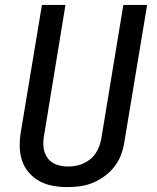

<svg xmlns="http://www.w3.org/2000/svg" viewBox="-20 -755 640 783"><path d="M254 8Q224 8 194.5 2.5Q165 -3 140.5 -16.5Q116 -30 97.5 -51.5Q79 -73 70 -100Q61 -127 60.5 -157Q60 -187 65 -217L151 -735H247L160 -204Q155 -179 157.5 -155Q160 -131 173 -112Q186 -93 208.5 -84.5Q231 -76 255 -76Q255 -76 255.5 -76Q256 -76 256 -76Q271 -76 287 -78.5Q303 -81 318 -87.5Q333 -94 346.5 -104.5Q360 -115 369.5 -129Q379 -143 384.5 -158Q390 -173 393 -189L483 -735H580L487 -175Q483 -149 473.5 -123.5Q464 -98 447 -76Q430 -54 407 -37Q384 -20 358.5 -9.5Q333 1 306.5 4.5Q280 8 254 8Z"/></svg>

Font: Iosevka Curly Medium Extended
Style: Italic
Weight: 500
Width: 7
Italic angle: -9°
Monospace: yes
Designer: Belleve Invis
Foundry: Belleve Invis
Version: Version 11.1.0; ttfautohint (v1.8.3)